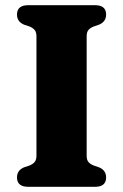

<svg xmlns="http://www.w3.org/2000/svg" viewBox="-20 -720 474 740"><path d="M314 -119.5Q314 -103.5 321.2 -95.2Q328.5 -87 341.5 -82L362 -75Q389 -63.5 389 -36Q389 0 346 0H89Q45.5 0 45.5 -36Q45.5 -63.5 72.5 -75L93.5 -82Q106 -87 113.2 -95.2Q120.5 -103.5 120.5 -119.5V-580.5Q120.5 -596.5 113.2 -604.8Q106 -613 93.5 -618L72.5 -625Q45.5 -636.5 45.5 -664Q45.5 -700 89 -700H346Q389 -700 389 -664Q389 -636.5 362 -625L341.5 -618Q328.5 -613 321.2 -604.8Q314 -596.5 314 -580.5Z"/></svg>

Font: Fraunces 9pt Soft
Style: Bold
Weight: 700
Version: Version 1.000;[b76b70a41]